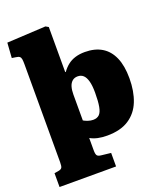

<svg xmlns="http://www.w3.org/2000/svg" viewBox="-173 -882 1038 1213"><g transform="rotate(-20 346.0 -276.0)"><path d="M15 216V123L45 118Q61 115 66.5 106Q72 97 72 70V-588Q72 -610 70 -622.5Q68 -635 60.5 -641Q53 -647 36 -649L10 -653L17 -754L278 -768L297 -757V-454H301Q318 -478 340 -495.5Q362 -513 391 -522Q420 -531 456 -531Q523 -531 569.5 -503Q616 -475 640.5 -419Q665 -363 665 -279Q665 -192 639 -126Q613 -60 556.5 -23Q500 14 410 14Q376 14 348 8Q320 2 297 -11V72Q297 97 303.5 106.5Q310 116 332 118L395 125V216ZM360 -110Q387 -110 402 -124.5Q417 -139 423.5 -174Q430 -209 430 -268Q430 -315 422 -344.5Q414 -374 399 -388Q384 -402 361 -402Q339 -402 324.5 -389.5Q310 -377 303.5 -355Q297 -333 297 -304V-129Q308 -122 326 -116Q344 -110 360 -110Z"/></g></svg>

Font: Literata Black
Style: Regular
Weight: 900
Designer: Latin by Veronika Burian and Jose Scaglione. Greek by Irene Vlachou. Cyrillic by Vera Evstafieva.
Foundry: TypeTogether
Version: Version 3.103;gftools[0.9.29]